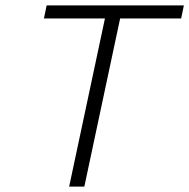

<svg xmlns="http://www.w3.org/2000/svg" viewBox="-20 -688 698 708"><path d="M235 0 367 -620H142L152 -668H658L648 -620H423L291 0Z"/></svg>

Font: Atkinson Hyperlegible Mono ExtraLight
Style: Italic
Weight: 200
Italic angle: -12°
Monospace: yes
Designer: Elliott Scott, Megan Eiswerth, Linus Boman, Theodore Petrosky, Letters from Sweden
Foundry: Applied Design Works, Letters from Sweden
Version: Version 2.001